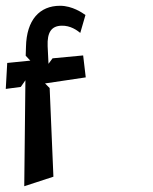

<svg xmlns="http://www.w3.org/2000/svg" viewBox="-37 -700 530 665"><path d="M-17 -392 35 -399 51 -422 47 -55 148 -88 135 -395 119 -411 260 -432 251 -508 145 -498 131 -479 128 -540C126 -588 141 -610 176 -611C207 -612 230 -595 241 -586L259 -648C249 -655 214 -680 171 -680C100 -680 55 -631 53 -538L52 -507L68 -490L-12 -482Z"/></svg>

Font: Charger Slice
Style: Regular
Weight: 400
Designer: Jasper
Foundry: Cannot Into Space Fonts
Version: Version 1.1